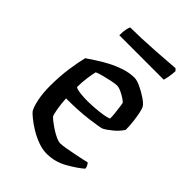

<svg xmlns="http://www.w3.org/2000/svg" viewBox="-196 -741 828 828"><g transform="rotate(45 218.5 -327.0)"><path d="M243 0Q217 0 189 -10.5Q161 -21 136.5 -36Q112 -51 95 -65Q78 -79 73 -85Q63 -98 55 -134.5Q47 -171 47 -216Q47 -276 54.5 -327Q62 -378 70 -409Q84 -418 107 -433.5Q130 -449 158.5 -464Q187 -479 218.5 -489.5Q250 -500 280 -500Q295 -500 318.5 -489Q342 -478 363.5 -463.5Q385 -449 392 -438Q397 -431 401.5 -410Q406 -389 409 -363Q412 -337 412 -314Q398 -292 375.5 -273.5Q353 -255 337 -247Q326 -243 269 -235.5Q212 -228 134 -228Q136 -194 141 -166Q146 -138 150 -133Q153 -129 165 -119.5Q177 -110 193.5 -99Q210 -88 226.5 -80.5Q243 -73 254 -73Q265 -73 285.5 -76.5Q306 -80 328.5 -84.5Q351 -89 369.5 -93Q388 -97 395 -99Q399 -95 403 -88Q407 -81 407 -72Q379 -48 336 -24Q293 0 243 0ZM204 -285Q227 -285 252.5 -287Q278 -289 299.5 -292.5Q321 -296 330 -301Q330 -315 328 -333Q326 -351 324 -366Q322 -381 321 -385Q321 -389 308 -398Q295 -407 278.5 -415Q262 -423 250 -423Q240 -423 218.5 -418.5Q197 -414 176 -408.5Q155 -403 145 -398Q141 -381 137 -353.5Q133 -326 133 -296Q141 -290 163 -287.5Q185 -285 204 -285ZM104 -583Q104 -606 107.2 -621Q110.3 -636 113.9 -640Q141.8 -640 180.1 -641.5Q218.3 -643 257.5 -645.5Q296.6 -648 328.6 -650.5Q360.5 -653 375.8 -654L384.8 -645Q383.9 -625 380.8 -608Q377.6 -591 374.9 -583Z"/></g></svg>

Font: Texturina 72pt Medium
Style: Regular
Weight: 500
Designer: Guillermo Torres Carreño
Foundry: Omnibus-Type
Version: Version 1.002; ttfautohint (v1.8.3)